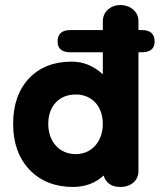

<svg xmlns="http://www.w3.org/2000/svg" viewBox="-20 -724 632 760"><path d="M269 16C317 16 357 1 390 -29C400 1 422 16 456 16C499 16 528 -10 528 -46V-517H541C575 -517 592 -531 592 -560C592 -590 575 -605 541 -605H528V-642C528 -675 499 -704 456 -704C416 -704 387 -676 387 -640V-605H259C225 -605 208 -590 208 -560C208 -531 225 -517 259 -517H387V-430C351 -463 310 -480 264 -480C193 -480 137 -458 95 -414C53 -369 32 -309 32 -234C32 -158 54 -97 97 -52C140 -7 198 16 269 16ZM280 -114C213 -114 171 -165 171 -234C171 -303 213 -350 280 -350C344 -350 387 -303 387 -234C387 -165 344 -114 280 -114Z"/></svg>

Font: Dongle
Style: Bold
Weight: 700
Designer: Yanghee Ryu
Foundry: Yanghee Ryu
Version: Version 2.000